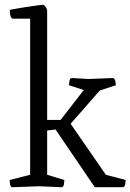

<svg xmlns="http://www.w3.org/2000/svg" viewBox="-20 -782 545 802"><path d="M34 0Q24 1 22 -12.5Q20 -26 20 -30L106 -52V-704H35Q28 -704 25 -712Q22 -720 21.5 -729Q21 -738 21 -741Q21 -741 40 -744.5Q59 -748 85 -752Q111 -756 133 -759Q155 -762 161 -762Q166 -759 171.5 -752Q177 -745 177 -734V-281H233L330 -406L268 -426Q268 -430 270 -443.5Q272 -457 282 -456L350 -452L450 -456Q459 -456 461.5 -443.5Q464 -431 464 -426L397 -404L275 -265L422 -52L505 -30Q505 -25 503 -12.5Q501 0 491 0H376L212 -241L177 -237V-52L249 -30Q249 -25 247 -12Q245 1 235 0L143 -4Z"/></svg>

Font: Mate
Style: Regular
Weight: 400
Designer: Eduardo Rodriguez Tunni
Foundry: Eduardo Rodriguez Tunni
Version: Version 1.003; ttfautohint (v1.8.4.7-5d5b);gftools[0.9.24]